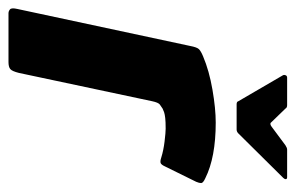

<svg xmlns="http://www.w3.org/2000/svg" viewBox="-146 -540 680 441"><g transform="rotate(90 193.5 -320.0)"><path d="M255 -476Q335 -476 383 -452Q394 -447 394 -442.5Q394 -438 391 -431L356 -360Q352 -351 348 -349.5Q344 -348 335 -351Q319 -356 298.5 -358.5Q278 -361 269 -361Q253 -361 244.5 -360Q236 -359 231.5 -357.5Q227 -356 223 -354Q218 -351 213.5 -347.5Q209 -344 206 -330L141 -24Q137 -8 132 -4Q127 0 116 0H4Q-1 0 -5 -3.5Q-9 -7 -6 -20L79 -417Q82 -433 86.5 -437.5Q91 -442 103 -447Q136 -461 179.5 -468.5Q223 -476 255 -476ZM213 -524Q207 -524 206 -528L146 -631Q145 -634 146.5 -637Q148 -640 152 -640H215Q221 -640 223 -636L254 -604Q257 -599 264 -604L307 -636Q313 -640 317 -640H380Q385 -640 385 -637Q385 -634 382 -631L280 -528Q276 -524 271 -524Z"/></g></svg>

Font: Glory Thin ExtraBold
Style: Italic
Weight: 800
Italic angle: -12°
Version: Version 1.011